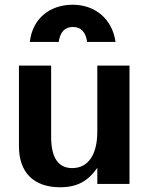

<svg xmlns="http://www.w3.org/2000/svg" viewBox="-20 -777 626 811"><path d="M527 -500H391V-221C391 -124 353 -67 285 -67C226 -67 196 -111 196 -199V-500H60V-159C60 -49 122 14 234 14C305 14 351 -11 391 -68V0H527ZM468 -600C454 -698 381 -757 287 -757C190 -757 117 -698 106 -600H228C234 -642 254 -663 288 -663C322 -663 342 -642 348 -600Z"/></svg>

Font: Perun
Style: Bold
Weight: 700
Foundry: Copyright (c) Stefan Peev, Context Ltd, 2016
Version: Version 1.089